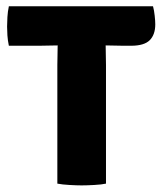

<svg xmlns="http://www.w3.org/2000/svg" viewBox="-20 -570 502 596"><path d="M158 -368.5Q158 -384.5 158.5 -398.2Q159 -412 159 -429Q148.5 -429 130.5 -428.5Q112.5 -428 102 -428H7.5Q4 -445 3 -460Q2 -475 2 -487.5Q2 -500 3 -517Q4 -534 7.5 -550.5H455Q458.5 -537.5 460.2 -521.2Q462 -505 462 -494.5Q462 -462.5 444.8 -445.2Q427.5 -428 387 -428H362Q352 -428 334.8 -428.5Q317.5 -429 308 -429Q308 -412 308.5 -398.2Q309 -384.5 309 -368.5V0Q295.5 3 272.5 4.2Q249.5 5.5 233.5 5.5Q218 5.5 195.8 4.2Q173.5 3 158 0Z"/></svg>

Font: Signika Negative SC
Style: Bold
Weight: 700
Designer: Anna Giedryś
Foundry: Anna Giedryś
Version: Version 2.000; ttfautohint (v1.8.3) -l 8 -r 50 -G 200 -x 9 -